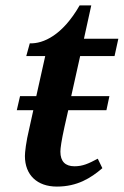

<svg xmlns="http://www.w3.org/2000/svg" viewBox="-20 -679 457 709"><path d="M358 -58 341 -93C307 -75 286 -65 255 -65C221 -65 203 -83 203 -119C203 -132 207 -160 218 -210L232 -272H373L384 -324H243L276 -472H403L417 -536H290L317 -659H274C211 -549 140 -517 90 -519L77 -472H147L114 -324H54L42 -272H103L88 -204C76 -155 72 -116 72 -103C72 -32 118 10 190 10C265 10 315 -21 358 -58Z"/></svg>

Font: Noto Serif Semi
Style: Italic
Weight: 600
Italic angle: -12°
Designer: Monotype Design Team
Foundry: Monotype Imaging Inc.
Version: Version 1.901